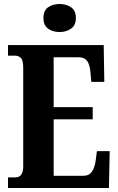

<svg xmlns="http://www.w3.org/2000/svg" viewBox="-20 -939 590 959"><path d="M20 0V-53H57Q96 -53 96 -109V-600Q96 -640 83.5 -650.5Q71 -661 55 -661H20V-714H498L501 -530H436L432 -576Q429 -614 416 -633.5Q403 -653 373 -653H248V-404H443V-343H248V-61H396Q426 -61 440 -83Q454 -105 458 -138L464 -184H528L524 0ZM278 -779Q243 -779 220 -796Q197 -813 197 -849Q197 -886 220 -902.5Q243 -919 278 -919Q311 -919 335 -902.5Q359 -886 359 -849Q359 -813 335 -796Q311 -779 278 -779Z"/></svg>

Font: Noto Serif ExtraCondensed ExtraBold
Style: Regular
Weight: 800
Width: 2
Designer: Monotype Design Team
Foundry: Monotype Imaging Inc.
Version: Version 2.013; ttfautohint (v1.8.4.7-5d5b)